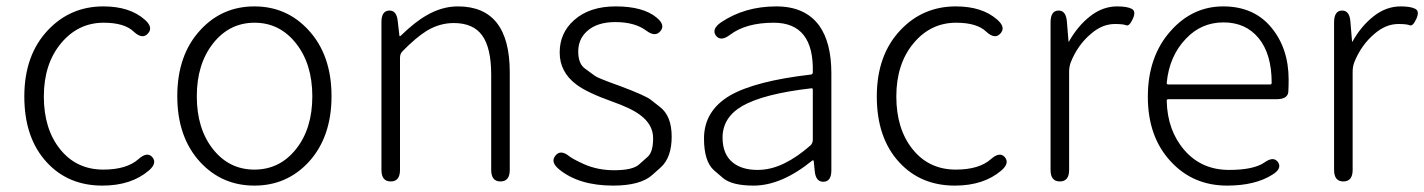

<svg xmlns="http://www.w3.org/2000/svg" viewBox="-20 -567 4451 600"><path d="M300 13Q193 13 126 -60Q56 -136 56 -265.5Q56 -395 130 -473Q200 -547 303 -547Q386 -547 433 -505Q460 -481 442 -462Q425 -443 398 -468Q369 -496 304 -496Q224 -496 170.5 -431.5Q117 -367 117 -265.5Q117 -164 168 -100.5Q219 -37 303 -37Q376 -37 413 -70Q440 -94 456 -76Q472 -57 445 -34Q390 13 300 13Z M606 -60Q534 -138 534 -266.5Q534 -395 606 -473Q674 -547 775 -547Q876 -547 944 -473Q1016 -395 1016 -266.5Q1016 -138 944 -60Q876 13 775 13Q674 13 606 -60ZM645.5 -101Q696 -37 775 -37Q854 -37 905 -101Q956 -165 956 -266Q956 -367 905 -431.5Q854 -496 775.5 -496Q697 -496 646 -431.5Q595 -367 595 -266Q595 -165 645.5 -101Z M1201 0Q1172 0 1172 -36V-498Q1172 -533 1196 -534Q1220 -535 1223 -500L1228 -457Q1228 -452 1232 -455Q1276 -498 1313 -519Q1361 -547 1411 -547Q1573 -547 1573 -341V-36Q1573 0 1544 0Q1515 0 1515 -36V-333Q1515 -417 1487 -456Q1459 -495 1398 -495Q1354 -495 1314 -471Q1280 -450 1238 -407Q1230 -399 1230 -387V-36Q1230 0 1201 0Z M1896 13Q1789 13 1727 -38Q1699 -61 1716 -81Q1732 -101 1760 -78Q1770 -70 1805 -54Q1848 -35 1899 -35Q1957 -35 1977 -53Q1990 -65 2004 -77Q2021 -92 2021 -135Q2021 -178 1980 -208Q1952 -229 1892 -250Q1814 -278 1781 -303Q1729 -342 1729 -403Q1729 -464 1774 -504Q1822 -547 1904 -547Q1990 -547 2032 -512Q2060 -489 2044 -470Q2028 -450 2000 -471Q1964 -498 1903 -498Q1846 -498 1815 -470Q1787 -445 1787 -406Q1787 -367 1809 -352Q1824 -341 1839 -330Q1846 -324 1907 -302L1918 -298Q1998 -268 2014 -255Q2028 -244 2042 -233Q2079 -205 2079 -140Q2079 -75 2045 -44Q2032 -32 2018 -20Q1981 13 1896 13Z M2335 13Q2267 13 2239 -11Q2225 -23 2211 -35Q2180 -63 2180 -134Q2180 -221 2262 -269Q2341 -314 2514 -334Q2520 -335 2520 -341Q2524 -496 2398 -496Q2311 -496 2261 -458Q2232 -436 2217 -456Q2203 -476 2233 -497Q2307 -547 2406 -547Q2496 -547 2540 -487Q2578 -434 2578 -338V-35Q2578 0 2554 1Q2529 2 2526 -33L2523 -63Q2522 -68 2518 -65Q2422 13 2335 13ZM2347 -36Q2390 -36 2432 -57Q2471 -76 2512 -112Q2520 -119 2520 -130V-287Q2520 -292 2515 -291Q2367 -274 2300 -236Q2238 -200 2238 -137Q2238 -85 2270 -59Q2299 -36 2347 -36Z M2964 13Q2857 13 2790 -60Q2720 -136 2720 -265.5Q2720 -395 2794 -473Q2864 -547 2967 -547Q3050 -547 3097 -505Q3124 -481 3106 -462Q3089 -443 3062 -468Q3033 -496 2968 -496Q2888 -496 2834.5 -431.5Q2781 -367 2781 -265.5Q2781 -164 2832 -100.5Q2883 -37 2967 -37Q3040 -37 3077 -70Q3104 -94 3120 -76Q3136 -57 3109 -34Q3054 13 2964 13Z M3292 0Q3263 0 3263 -36V-497Q3263 -533 3287 -534Q3311 -535 3314 -500L3319 -439Q3319 -434 3321 -438Q3348 -486 3387 -516.5Q3426 -547 3471 -547Q3502 -547 3516.5 -539.5Q3531 -532 3520 -508Q3509 -484 3499.5 -488Q3490 -492 3464 -492Q3425 -492 3390 -462Q3348 -427 3326 -372Q3321 -358 3321 -343V-36Q3321 0 3292 0Z M3815 13Q3709 13 3640 -61Q3567 -138 3567 -264.5Q3567 -391 3639 -471Q3707 -547 3802.5 -547Q3898 -547 3952.5 -481.5Q4007 -416 4007 -318Q4007 -299 4006 -280Q4004 -257 3969 -257H3631Q3626 -257 3626 -252Q3628 -159 3681.5 -97.5Q3735 -36 3821 -36Q3897 -36 3931 -59Q3960 -80 3974 -60Q3987 -40 3956 -21Q3902 13 3815 13ZM3626 -308Q3626 -303 3631 -303H3949Q3954 -303 3954 -308Q3954 -398 3913.5 -447.5Q3873 -497 3803.5 -497Q3734 -497 3686 -446Q3634 -392 3626 -308Z M4178 0Q4149 0 4149 -36V-497Q4149 -533 4173 -534Q4197 -535 4200 -500L4205 -439Q4205 -434 4207 -438Q4234 -486 4273 -516.5Q4312 -547 4357 -547Q4388 -547 4402.5 -539.5Q4417 -532 4406 -508Q4395 -484 4385.5 -488Q4376 -492 4350 -492Q4311 -492 4276 -462Q4234 -427 4212 -372Q4207 -358 4207 -343V-36Q4207 0 4178 0Z"/></svg>

Font: Resource Han Rounded CN Light
Style: Regular
Weight: 300
Designer: Cyano Hao (round all glyphs); Ryoko NISHIZUKA 西塚涼子 (kana, bopomofo & ideographs); Paul D. Hunt (Latin, Greek & Cyrillic)
Foundry: Cyano Hao
Version: 0.990